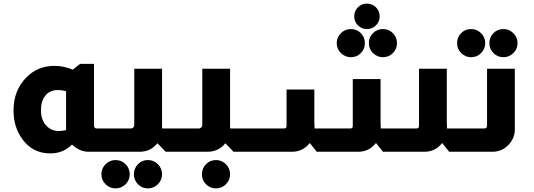

<svg xmlns="http://www.w3.org/2000/svg" viewBox="-20 -841 2957 1064"><path d="M501 -487V-143Q501 -137 505 -133Q509 -129 517 -129H551V0H472Q421 0 379 -40Q330 9 261 9H260H258Q158 9 101 -74Q55 -139 55 -229Q55 -339 125 -411Q188 -476 282 -476Q333 -476 383 -455L424 -487ZM346 -336Q322 -342 301 -342Q257 -342 232 -312Q207 -282 207 -229Q207 -179 234.5 -147Q262 -115 306 -115Q323 -115 346 -120Z M878 -460V-138Q878 -134 879 -129H929V0H898L854 -46H851Q814 0 754 0H545V-129H704Q714 -129 719 -135Q724 -140 724 -149V-460ZM620 46Q653 46 676 69Q699 92 699 125Q699 157 676 180Q653 203 620 203Q588 203 565 180Q542 157 542 125Q542 92 565 69Q588 46 620 46ZM799 46Q832 46 855 69Q878 92 878 125Q878 157 855 180Q832 203 799 203Q767 203 744.5 180Q722 157 722 125Q722 92 744.5 69Q767 46 799 46Z M1255 -460V-138Q1255 -134 1256 -129H1305V0H1274L1230 -46H1228Q1190 0 1130 0H921V-129H1081Q1090 -129 1095 -135Q1101 -140 1101 -149V-460ZM1177 46Q1209 46 1232 69Q1255 92 1255 125Q1255 157 1232 180Q1209 203 1177 203Q1144 203 1121.5 180Q1099 157 1099 125Q1099 92 1121.5 69Q1144 46 1177 46Z M2013 -821Q2043 -821 2063.5 -800.5Q2084 -780 2084 -750Q2084 -721 2063.5 -700.5Q2043 -680 2013 -680Q1984 -680 1963.5 -700.5Q1943 -721 1943 -750Q1943 -780 1963.5 -800.5Q1984 -821 2013 -821ZM1925 -680Q1957 -680 1979.5 -657.5Q2002 -635 2002 -602Q2002 -569 1979.5 -546.5Q1957 -524 1925 -524Q1892 -524 1869 -547Q1846 -570 1846 -602Q1846 -634 1869 -657Q1892 -680 1925 -680ZM2102 -680Q2135 -680 2157.5 -657Q2180 -634 2180 -602Q2180 -570 2157.5 -547Q2135 -524 2102 -524Q2070 -524 2047 -547Q2024 -570 2024 -602Q2024 -635 2047 -657.5Q2070 -680 2102 -680ZM2456 -460V-167Q2456 -157 2457 -134V-129H2507V0H2469L2432 -47H2429Q2392 0 2332 0H2102L2065 -47H2062Q2025 0 1965 0H1735L1698 -47H1695Q1658 0 1598 0H1298V-129H1554Q1568 -129 1568 -143V-345H1722V-166Q1722 -156 1723 -136V-129H1921Q1935 -129 1935 -143V-403H2089V-171Q2089 -154 2090 -129H2288Q2302 -129 2302 -143V-460Z M2591 -680Q2623 -680 2646 -657Q2669 -634 2669 -602Q2669 -570 2646 -547Q2623 -524 2591 -524Q2558 -524 2535.5 -547Q2513 -570 2513 -602Q2513 -635 2535.5 -657.5Q2558 -680 2591 -680ZM2770 -680Q2802 -680 2825 -657Q2848 -634 2848 -602Q2848 -570 2825 -547Q2802 -524 2770 -524Q2737 -524 2714.5 -547Q2692 -570 2692 -602Q2692 -635 2714.5 -657.5Q2737 -680 2770 -680ZM2833 -460V-124Q2833 -80 2804 -45Q2766 0 2708 0H2499V-129H2664Q2670 -129 2674 -132Q2679 -136 2679 -143V-460Z"/></svg>

Font: Almarai ExtraBold
Style: Regular
Weight: 800
Designer: Boutros International 2019
Foundry: Created by Boutros International 2019
Version: Version 1.10